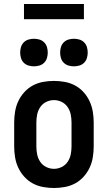

<svg xmlns="http://www.w3.org/2000/svg" viewBox="-20 -933 540 961"><path d="M250 8Q223 8 195.5 3Q168 -2 144 -15Q120 -28 101.5 -48.5Q83 -69 71.5 -93.5Q60 -118 55.5 -145.5Q51 -173 51 -200V-320Q51 -347 55.5 -374.5Q60 -402 71.5 -426.5Q83 -451 101.5 -471.5Q120 -492 144 -505Q168 -518 195.5 -523Q223 -528 250 -528Q277 -528 304.5 -523Q332 -518 356 -505Q380 -492 398.5 -471.5Q417 -451 428.5 -426Q440 -401 444.5 -374Q449 -347 449 -320V-200Q449 -173 444.5 -145.5Q440 -118 428.5 -93.5Q417 -69 398.5 -48.5Q380 -28 356 -15Q332 -2 304.5 3Q277 8 250 8ZM250 -88Q270 -88 288.5 -97Q307 -106 318.5 -123Q330 -140 334 -160Q338 -180 338 -200V-320Q338 -340 334 -360Q330 -380 318.5 -397Q307 -414 288.5 -423Q270 -432 250 -432Q230 -432 211.5 -423Q193 -414 181.5 -397Q170 -380 166 -360Q162 -340 162 -320V-200Q162 -180 166 -160Q170 -140 181.5 -123Q193 -106 211.5 -97Q230 -88 250 -88ZM350 -601Q336 -601 322.5 -605Q309 -609 299 -619Q289 -629 285 -642.5Q281 -656 281 -670Q281 -684 285 -697.5Q289 -711 299 -721Q309 -731 322.5 -735Q336 -739 350 -739Q364 -739 377.5 -735Q391 -731 401 -721Q411 -711 415 -697.5Q419 -684 419 -670Q419 -656 415 -642.5Q411 -629 401 -619Q391 -609 377.5 -605Q364 -601 350 -601ZM150 -601Q136 -601 122.5 -605Q109 -609 99 -619Q89 -629 85 -642.5Q81 -656 81 -670Q81 -684 85 -697.5Q89 -711 99 -721Q109 -731 122.5 -735Q136 -739 150 -739Q164 -739 177.5 -735Q191 -731 201 -721Q211 -711 215 -697.5Q219 -684 219 -670Q219 -656 215 -642.5Q211 -629 201 -619Q191 -609 177.5 -605Q164 -601 150 -601ZM100 -837V-913H400V-837Z"/></svg>

Font: Iosevka Term
Style: Bold
Weight: 700
Monospace: yes
Designer: Belleve Invis
Foundry: Belleve Invis
Version: Version 30.0.1